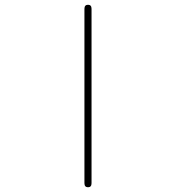

<svg xmlns="http://www.w3.org/2000/svg" viewBox="-20 -768 740 805"><path d="M363.8 0Q363.8 17.1 349.1 17.1Q334 17.1 334 0V-731Q334 -748 349.1 -748Q363.8 -748 363.8 -731Z"/></svg>

Font: Director Light
Style: Regular
Weight: 100
Designer: Ange Degheest & May Jolivet & Justine Herbel
Foundry: Velvetyne Type Foundry
Version: Version 1.000;FEAKit 1.0